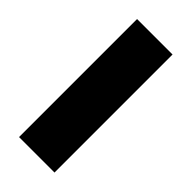

<svg xmlns="http://www.w3.org/2000/svg" viewBox="-4 -898 467 467"><g transform="rotate(-45 229.0 -665.0)"><path d="M26 -604V-726H432V-604Z"/></g></svg>

Font: M PLUS 2 Thin ExtraBold
Style: Regular
Weight: 800
Version: Version 1.001